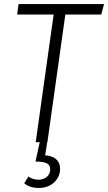

<svg xmlns="http://www.w3.org/2000/svg" viewBox="-20 -705 536 952"><path d="M496 -685 482 -633H304L215 0H214L204 65Q241 68 259.5 85.5Q278 103 278 132Q278 171 248.5 199Q219 227 172 227Q129 227 100 204L121 170Q142 186 171 186Q195 186 212 172Q229 158 229 134Q229 114 212.5 105Q196 96 156 96L177 0H157L246 -633H65L72 -685Z"/></svg>

Font: Fira Sans Condensed Light
Style: Italic
Weight: 300
Width: 3
Italic angle: -8°
Designer: Carrois Corporate & Edenspiekermann AG
Foundry: Carrois Corporate GbR & Edenspiekermann AG
Version: Version 4.203